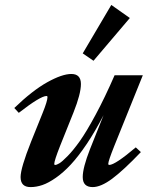

<svg xmlns="http://www.w3.org/2000/svg" viewBox="-20 -743 613 774"><path d="M356.9 -498 313.5 -527.8 428.7 -723.1 503.4 -670.4ZM103 11.2Q63 11.2 63 -29.3Q63 -65.4 105.5 -172.4L151.9 -287.6Q171.4 -335.9 171.4 -351.6Q171.4 -356 167.5 -356Q143.1 -356 55.7 -288.1L37.6 -307.6Q110.4 -377.9 170.4 -411.4Q230.5 -444.8 267.6 -444.8Q306.2 -444.8 306.2 -404.3Q306.2 -364.7 276.4 -290L222.2 -154.8Q198.7 -95.2 198.7 -82Q198.7 -78.1 202.6 -78.1Q208 -78.1 219 -84.5Q230 -90.8 252.7 -114Q275.4 -137.2 301.5 -173.8Q327.6 -210.4 365.2 -280Q402.8 -349.6 441.9 -439.5H555.7L440.4 -153.8Q416.5 -93.8 416.5 -83Q416.5 -78.1 420.4 -78.1Q443.8 -78.1 527.3 -148.9L547.9 -129.9Q477.5 -56.2 432.1 -22.5Q386.7 11.2 353.5 11.2Q313.5 11.2 313.5 -29.3Q313.5 -66.9 342.8 -141.6L397.5 -278.8Q363.8 -213.4 329.6 -162.6Q295.4 -111.8 265.4 -79.6Q235.4 -47.4 205.3 -26.4Q175.3 -5.4 150.9 2.9Q126.5 11.2 103 11.2Z"/></svg>

Font: Elstob ExtraBold
Style: Italic
Weight: 800
Italic angle: -20°
Designer: Peter S. Baker
Version: Version 1.015